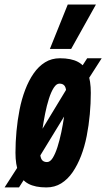

<svg xmlns="http://www.w3.org/2000/svg" viewBox="-59 -809 464 839"><path d="M322 -554.4H385.4L284.2 -396.4L281.4 -398.4L83.4 -74.6L79 -76L24 10H-39L66.2 -153.2L69 -151.2L263.8 -472.6L268.2 -471.2ZM143.6 10Q95 10 65.2 -5.9Q35.4 -21.8 22 -55.6Q8.6 -89.4 8.6 -141.8Q8.6 -187.6 13 -235.5Q17.4 -283.4 26.5 -329.7Q35.6 -376 51.1 -416.6Q66.6 -457.2 88 -488.1Q109.4 -519 137.9 -536.7Q166.4 -554.4 202.8 -554.4Q252 -554.4 281.8 -538.5Q311.6 -522.6 324.7 -489.4Q337.8 -456.2 337.8 -403.2Q337.8 -357.4 333.4 -309.2Q329 -261 319.9 -214.7Q310.8 -168.4 295.3 -128.1Q279.8 -87.8 258.4 -56.6Q237 -25.4 208.5 -7.7Q180 10 143.6 10ZM146.4 -100.8Q160.2 -100.8 171.5 -119Q182.8 -137.2 192.2 -166.7Q201.6 -196.2 208.9 -231.1Q216.2 -266 221.1 -300Q226 -334 228.3 -360.9Q230.6 -387.8 230.6 -400.6Q230.6 -423.6 223.5 -433.6Q216.4 -443.6 200.6 -443.6Q187.4 -443.6 175.8 -425.4Q164.2 -407.2 154.8 -377.7Q145.4 -348.2 138.4 -313.3Q131.4 -278.4 126.5 -244.7Q121.6 -211 119 -184.3Q116.4 -157.6 116.4 -144.4Q116.4 -121.8 123.5 -111.3Q130.6 -100.8 146.4 -100.8ZM159 -595.3 237.1 -789.3H360.3L252 -595.3Z"/></svg>

Font: Georama
Style: Italic
Weight: 400
Width: 2
Italic angle: -9°
Designer: Jean-Baptiste Levee
Foundry: Production Type
Version: Version 1.000